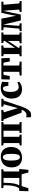

<svg xmlns="http://www.w3.org/2000/svg" viewBox="2105 -2701 846 5100"><g transform="rotate(-90 2528.0 -151.0)"><path d="M45.5 0V-55.5L67 -57.5Q90 -80 107 -116.8Q124 -153.5 135.5 -205.2Q147 -257 152.5 -324.2Q158 -391.5 158 -475.5L81 -489V-538H582.5V-489L524 -475.5V0ZM149.5 -60.5H352.5V-480H222V-435Q222 -365.5 217 -305.8Q212 -246 202.2 -197.8Q192.5 -149.5 179 -114.8Q165.5 -80 149.5 -60.5ZM-1.5 180Q-0.5 150 0.5 109.2Q1.5 68.5 3 23.8Q4.5 -21 6 -63.5H190L138 -1.5Q132.5 10 124.2 35Q116 60 106.8 89.2Q97.5 118.5 90.2 143.5Q83 168.5 80 180ZM496 180Q493 164.5 486.2 138.5Q479.5 112.5 471.5 84.5Q463.5 56.5 456.5 33Q449.5 9.5 445.5 -1L417 -63.5H590Q588.5 -48.5 586.2 -23.5Q584 1.5 581.2 31.5Q578.5 61.5 575.5 90.5Q572.5 119.5 570.5 143.5Q568.5 167.5 567.5 180Z M631.5 -264.5Q631.5 -339 654 -393.2Q676.5 -447.5 715.8 -483Q755 -518.5 805.2 -535.8Q855.5 -553 911 -553Q992 -553 1051 -521.2Q1110 -489.5 1141.8 -428Q1173.5 -366.5 1173.5 -277Q1173.5 -201.5 1150.8 -147Q1128 -92.5 1089 -57.5Q1050 -22.5 999.5 -5.5Q949 11.5 893.5 11.5Q833.5 11.5 785.2 -6.5Q737 -24.5 702.5 -59.5Q668 -94.5 649.8 -146Q631.5 -197.5 631.5 -264.5ZM904.5 -44.5Q934.5 -44.5 953.8 -67.2Q973 -90 982.2 -138.5Q991.5 -187 991.5 -263Q991.5 -318.5 987.2 -362.2Q983 -406 972.8 -436Q962.5 -466 945.5 -481.8Q928.5 -497.5 903 -497.5Q873 -497.5 853 -474.8Q833 -452 823 -403.8Q813 -355.5 813 -278.5Q813 -222.5 817.8 -179Q822.5 -135.5 833.2 -105.5Q844 -75.5 861.5 -60Q879 -44.5 904.5 -44.5Z M1214.5 0V-50.5L1277.5 -63.5V-475.5L1213.5 -489V-538H1837.5V-489L1773 -475.5V-63L1836 -50.5V0H1547V-50.5L1606 -63V-481H1444.5V-63L1500.5 -50.5V0Z M2019 252.5Q2000.5 252.5 1986 250Q1971.5 247.5 1962.5 243V118.5Q1970.5 123 1985.8 126.5Q2001 130 2017.5 130Q2044.5 130 2066.2 121.8Q2088 113.5 2105.8 97.2Q2123.5 81 2137.8 56.5Q2152 32 2164 0H2084.5L1908.5 -473.5L1864 -489.5V-538.5L2158 -538V-489L2094.5 -473.5L2176.5 -200.5L2207 -95.5L2233 -197.5L2308 -474L2245.5 -489V-538H2455.5V-489L2405.5 -474Q2387 -417.5 2365.8 -353Q2344.5 -288.5 2323.5 -226.2Q2302.5 -164 2285 -112Q2267.5 -60 2256 -26.5Q2244.5 7 2242 12.5Q2213.5 89.5 2183.2 143.2Q2153 197 2114 224.8Q2075 252.5 2019 252.5Z M2711.5 11Q2624.5 11 2568.8 -24.5Q2513 -60 2486.2 -122.2Q2459.5 -184.5 2459.5 -264Q2459.5 -330.5 2479.2 -383.8Q2499 -437 2535.8 -475Q2572.5 -513 2623.5 -533.2Q2674.5 -553.5 2736.5 -553.5Q2783 -553.5 2814.5 -546.5Q2846 -539.5 2867.8 -531.8Q2889.5 -524 2905.5 -522L2899 -351H2802L2777.5 -464Q2775 -475.5 2767.2 -482.8Q2759.5 -490 2749.5 -493.2Q2739.5 -496.5 2730 -496.5Q2702.5 -496.5 2681.8 -477.5Q2661 -458.5 2649.5 -414.2Q2638 -370 2637.5 -293.5Q2637.5 -238 2646.2 -197.2Q2655 -156.5 2671.8 -130.2Q2688.5 -104 2711.5 -91Q2734.5 -78 2762.5 -78Q2787.5 -78 2810.2 -83Q2833 -88 2852.8 -96.2Q2872.5 -104.5 2887 -114.5L2908.5 -65.5Q2896 -51.5 2867.2 -33.5Q2838.5 -15.5 2798.5 -2.2Q2758.5 11 2711.5 11Z M3069.5 0V-50.5L3170 -63V-485.5L3089 -477.5L3058.5 -315H2965.5L2971.5 -538H3531.5L3537.5 -315H3445.5L3414 -477.5L3337 -485.5V-63L3441 -50.5V0Z M3583 0V-50.5L3642.5 -62.5V-475.5L3584.5 -489V-538H3871V-489L3808.5 -475.5V-175.5L3857 -249L3990.5 -449.5V-475.5L3936.5 -489V-538H4215.5V-489L4156.5 -475V-62.5L4217.5 -50.5V0H3928.5V-50.5L3990.5 -62.5V-365.5L3943.5 -286.5L3808.5 -87.5V-60.5L3865.5 -50.5V0Z M4251.5 0V-50.5L4317 -62L4355.5 -476L4274 -489V-538H4582.5L4637 -261L4659 -146.5L4678 -261L4737 -538H5033V-489L4951 -475.5L4987.5 -62L5050 -50.5V0H4760.5V-50.5L4823.5 -62L4804 -345L4789 -488.5L4759.5 -346L4690.5 -21.5H4534.5L4457.5 -348L4425 -488.5L4412.5 -348L4391 -62L4458.5 -50.5V0Z"/></g></svg>

Font: Merriweather 60pt Black
Style: Regular
Weight: 900
Version: Version 2.100